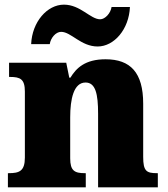

<svg xmlns="http://www.w3.org/2000/svg" viewBox="-20 -806 723 826"><path d="M400 -606C471 -606 535 -680 539 -776H460C456 -749 432 -723 411 -723C369 -723 326 -786 255 -786C183 -786 118 -712 114 -616H194C198 -643 220 -669 243 -669C286 -669 328 -606 400 -606ZM14 0H349V-61H345C301 -61 282 -71 282 -125V-301C282 -380 297 -451 348 -451C391 -451 402 -402 402 -317V0H659V-61H655C610 -61 596 -70 596 -131V-360C596 -494 541 -551 434 -551C346 -551 308 -513 283 -472H278L265 -536H19V-475H23C67 -475 87 -466 87 -412V-128C87 -70 63 -61 18 -61H14Z"/></svg>

Font: Noto Serif Georgian Black
Style: Regular
Weight: 900
Designer: Monotype Design Team, Akaki Razmadze
Foundry: Google LLC
Version: Version 2.003